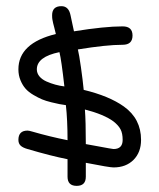

<svg xmlns="http://www.w3.org/2000/svg" viewBox="-20 -606 520 626"><path d="M40 -149.9Q40 -180.2 69.8 -180.2Q74.7 -180.2 85.9 -176.8Q141.6 -160.6 200.2 -148.9Q200.2 -214.8 194.8 -263.2Q181.6 -265.1 173.6 -266.6Q165.5 -268.1 147.5 -272.5Q129.4 -276.9 117.2 -282Q105 -287.1 89.1 -296.4Q73.2 -305.7 63.5 -316.7Q53.7 -327.6 46.9 -344Q40 -360.4 40 -379.9Q40 -465.3 162.1 -495.1Q161.1 -501 157 -515.9Q152.8 -530.8 150.9 -542Q149.9 -546.9 149.9 -556.2Q149.9 -585.9 180.2 -585.9Q204.1 -585.9 210 -556.2Q211.9 -545.9 215.6 -529.8Q219.2 -513.7 221.2 -503.9Q320.8 -520 379.9 -520Q412.1 -520 412.1 -490.2Q412.1 -460 379.9 -460Q327.1 -460 233.9 -444.8Q237.8 -429.7 243.9 -386.7Q250 -343.8 252.9 -313Q335.9 -293 383.8 -258.8Q439.9 -218.8 439.9 -149.9Q439.9 -109.4 415.3 -84.7Q390.6 -60.1 350.1 -60.1Q336.9 -60.1 259.8 -75.2V-29.8Q259.8 0 230 0Q200.2 0 200.2 -29.8V-86.9Q147.5 -97.2 69.8 -120.1Q54.2 -124.5 47.1 -131.3Q40 -138.2 40 -149.9ZM100.1 -379.9Q100.1 -367.2 108.6 -356.9Q117.2 -346.7 131.6 -340.3Q146 -334 160.2 -330.1Q174.3 -326.2 189.9 -324.2Q180.2 -410.6 173.8 -436Q100.1 -420.9 100.1 -379.9ZM256.8 -249Q259.8 -210.9 259.8 -136.2Q275.9 -133.3 298.3 -129.2Q320.8 -125 334.2 -122.6Q347.7 -120.1 350.1 -120.1Q379.9 -120.1 379.9 -149.9Q379.9 -171.4 373 -184.3Q366.2 -197.3 350.1 -210Q319.3 -232.9 256.8 -249Z"/></svg>

Font: Pecita
Style: Book
Weight: 400
Width: 6
Version: Version 3.4.1